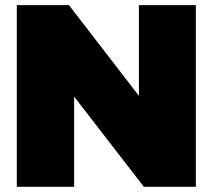

<svg xmlns="http://www.w3.org/2000/svg" viewBox="-20 -721 821 741"><path d="M44.9 0V-701.2H246.1L516.1 -351.1V-701.2H735.8V0H535.2L266.1 -348.1V0Z"/></svg>

Font: Trueno UltraBlack
Style: Regular
Weight: 950
Designer: Julieta Ulanovsky
Foundry: Julieta Ulanovsky
Version: Version 3.001b | FøM Fix